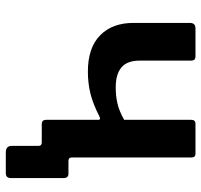

<svg xmlns="http://www.w3.org/2000/svg" viewBox="-36 -534 694 662"><g transform="rotate(90 311.0 -203.0)"><path d="M506 124Q483 124 483 104V11Q483 0 471 0H424V-92H523V-103Q523 -92 535 -92H579Q594 -92 594 -75V106Q594 115 590 119.5Q586 124 575 124ZM410 0Q400 0 396.5 -4Q393 -8 393 -17V-196Q393 -204 382 -199Q337 -176 301.5 -167.5Q266 -159 227 -159Q145 -159 102 -201Q59 -243 59 -316V-511Q59 -530 78 -530H173Q182 -530 185.5 -526.5Q189 -523 189 -513V-337Q189 -311 198 -293Q207 -275 227.5 -265Q248 -255 282 -255Q311 -255 337 -261Q363 -267 393 -284V-514Q393 -530 406 -530H510Q523 -530 523 -516V-19Q523 0 501 0Z"/></g></svg>

Font: Libre Franklin SemiBold
Style: Regular
Weight: 600
Designer: Pablo Impallari, Rodrigo Fuenzalida, Nhung Nguyen
Foundry: Impallari Type
Version: Version 3.000